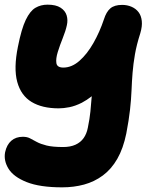

<svg xmlns="http://www.w3.org/2000/svg" viewBox="-22 -543 665 824"><path d="M245 261Q149 261 92.5 238.5Q36 216 14.5 181Q-7 146 0 110Q7 78 26.5 61Q46 44 76 44Q94 44 106.5 50.5Q119 57 135.5 66Q152 75 178 81.5Q204 88 249 88Q280 88 302 78Q324 68 337 49.5Q350 31 355 5Q363 -34 366 -64.5Q369 -95 371 -122Q371 -126 372 -130Q350 -113 329 -102Q301 -88 276 -83Q251 -78 230 -78Q159 -78 113.5 -105.5Q68 -133 52 -191.5Q36 -250 55 -343Q70 -419 88.5 -457.5Q107 -496 130 -509.5Q153 -523 182 -523Q218 -523 238 -510Q258 -497 264 -477Q270 -457 265 -435Q260 -411 247.5 -380Q235 -349 226 -320Q217 -291 220 -272Q223 -253 250 -253Q286 -253 319 -282Q352 -311 379 -358.5Q406 -406 424 -460Q434 -492 451.5 -507Q469 -522 502 -522Q524 -522 542.5 -514Q561 -506 572.5 -491Q584 -476 586.5 -453Q589 -430 580 -400Q564 -350 557 -309Q550 -268 547 -231Q544 -194 542.5 -155.5Q541 -117 536 -72Q531 -27 520 30Q507 94 481.5 138.5Q456 183 419.5 210Q383 237 339 249Q295 261 245 261Z"/></svg>

Font: Shantell Sans Light ExtraBold
Style: Italic
Weight: 800
Italic angle: -11°
Version: Version 1.008;[ac192a2d6]